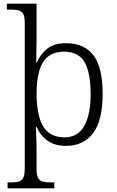

<svg xmlns="http://www.w3.org/2000/svg" viewBox="-20 -780 636 1040"><path d="M21 240V208H40Q65 208 81.5 203.5Q98 199 106 183Q114 167 114 133V-656Q114 -689 106 -704Q98 -719 81.5 -723.5Q65 -728 40 -728H17V-760H178V-567Q178 -546 177.5 -520.5Q177 -495 176.5 -473Q176 -451 176 -442H180Q200 -489 237.5 -517.5Q275 -546 337 -546Q437 -546 486.5 -480Q536 -414 536 -273Q536 -127 484 -58.5Q432 10 338 10Q277 10 238 -17.5Q199 -45 178 -93H175Q175 -90 175 -78Q175 -66 176 -48.5Q177 -31 177.5 -11.5Q178 8 178 25V136Q178 169 186.5 184Q195 199 211.5 203.5Q228 208 255 208H274V240ZM330 -36Q401 -36 436 -97Q471 -158 471 -271Q471 -385 438.5 -442.5Q406 -500 328 -500Q272 -500 239.5 -473Q207 -446 192.5 -395Q178 -344 178 -274Q178 -200 192.5 -146.5Q207 -93 240.5 -64.5Q274 -36 330 -36Z"/></svg>

Font: Noto Serif Thai Light
Style: Regular
Weight: 300
Version: Version 2.001